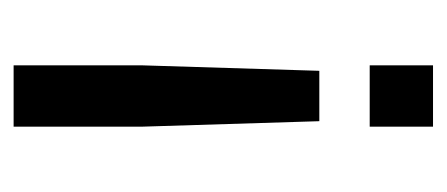

<svg xmlns="http://www.w3.org/2000/svg" viewBox="-207 -449 656 282"><g transform="rotate(90 121.0 -308.0)"><path d="M76 -616H166V-523H76ZM76 -190 84 -449H158L166 -190V0H76Z"/></g></svg>

Font: Athiti Medium
Style: Regular
Weight: 500
Designer: CadsonDemak Team
Foundry: CadsonDemak
Version: Version 1.032